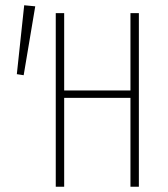

<svg xmlns="http://www.w3.org/2000/svg" viewBox="-20 -710 640 730"><path d="M192 0V-660H224V-366H476V-660H508V0H476V-338H224V0ZM70 -424 44 -428 72 -690 114 -686Z"/></svg>

Font: Source Code Pro ExtraLight
Style: Regular
Weight: 200
Monospace: yes
Designer: Paul D. Hunt, Teo Tuominen
Foundry: Adobe Systems Incorporated
Version: Version 2.030;PS 1.000;hotconv 16.6.51;makeotf.lib2.5.65220